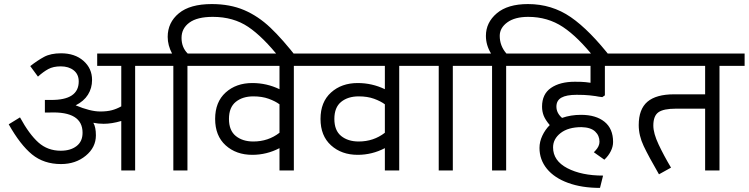

<svg xmlns="http://www.w3.org/2000/svg" viewBox="-20 -831 3650 936"><path d="M638.8 -510V0H571.2V-241.2Q525 -227.5 485 -227.5Q458.8 -227.5 435 -232.5Q447.5 -211.2 447.5 -171.2Q447.5 -112.5 398.1 -71.9Q348.8 -31.2 277.5 -31.2Q193.8 -31.2 136.2 -78.1Q78.8 -125 22.5 -225L77.5 -258.8Q122.5 -176.2 167.5 -136.2Q212.5 -96.2 276.2 -96.2Q323.8 -96.2 353.1 -118.8Q382.5 -141.2 382.5 -183.8Q382.5 -288.8 222.5 -282.5H198.8V-343.8H227.5Q363.8 -342.5 363.8 -433.8Q363.8 -468.8 339.4 -488.1Q315 -507.5 276.2 -507.5Q240 -507.5 215.6 -494.4Q191.2 -481.2 165 -457.5L127.5 -508.8Q162.5 -536.2 195 -553.8Q227.5 -571.2 277.5 -571.2Q345 -571.2 386.9 -534.4Q428.8 -497.5 428.8 -441.2Q428.8 -401.2 408.8 -369.4Q388.8 -337.5 348.8 -317.5Q420 -287.5 468.8 -287.5Q502.5 -287.5 525.6 -293.8Q548.8 -300 571.2 -312.5V-510H453.8V-570H761.2V-510Z M1431.2 -545H1346.2Q1262.5 -651.2 1190 -700Q1117.5 -748.8 1017.5 -748.8Q941.2 -748.8 903.1 -720.6Q865 -692.5 865 -646.2Q865 -600 895 -570H1020V-510H893.8V0H825V-510H701.2V-570H818.8Q797.5 -610 797.5 -651.2Q797.5 -721.2 851.9 -766.2Q906.2 -811.2 1012.5 -811.2Q1101.2 -811.2 1170 -781.9Q1238.8 -752.5 1298.1 -696.2Q1357.5 -640 1431.2 -545Z M1412.5 -510V0H1342.5V-108.8Q1280 -76.2 1210 -76.2Q1131.2 -76.2 1080 -122.5Q1028.8 -168.8 1028.8 -251.2Q1028.8 -333.8 1080 -380Q1131.2 -426.2 1210 -426.2Q1280 -426.2 1342.5 -396.2V-510H961.2V-570H1535V-510ZM1342.5 -183.8V-322.5Q1322.5 -337.5 1290 -349.4Q1257.5 -361.2 1215 -361.2Q1162.5 -361.2 1129.4 -334.4Q1096.2 -307.5 1096.2 -251.2Q1096.2 -195 1129.4 -168.1Q1162.5 -141.2 1215 -141.2Q1287.5 -141.2 1342.5 -183.8Z M1926.2 -510V0H1856.2V-108.8Q1793.8 -76.2 1723.8 -76.2Q1645 -76.2 1593.8 -122.5Q1542.5 -168.8 1542.5 -251.2Q1542.5 -333.8 1593.8 -380Q1645 -426.2 1723.8 -426.2Q1793.8 -426.2 1856.2 -396.2V-510H1475V-570H2048.8V-510ZM1856.2 -183.8V-322.5Q1836.2 -337.5 1803.8 -349.4Q1771.2 -361.2 1728.8 -361.2Q1676.2 -361.2 1643.1 -334.4Q1610 -307.5 1610 -251.2Q1610 -195 1643.1 -168.1Q1676.2 -141.2 1728.8 -141.2Q1801.2 -141.2 1856.2 -183.8Z M2187.5 -510V0H2118.8V-510H1988.8V-570H2315V-510Z M2962.5 -545H2881.2Q2798.8 -650 2724.4 -699.4Q2650 -748.8 2555 -748.8Q2490 -748.8 2453.1 -721.9Q2416.2 -695 2416.2 -656.2Q2416.2 -607.5 2448.8 -570H2573.8V-510H2447.5V0H2378.8V-510H2255V-570H2373.8Q2348.8 -611.2 2348.8 -656.2Q2348.8 -721.2 2401.9 -766.2Q2455 -811.2 2553.8 -811.2Q2670 -811.2 2762.5 -747.5Q2855 -683.8 2962.5 -545Z M2692.5 -311.2Q2692.5 -280 2720 -256.2Q2762.5 -271.2 2812.5 -271.2Q2885 -271.2 2926.9 -237.5Q2968.8 -203.8 2968.8 -138.8Q2968.8 -116.2 2957.5 -93.8Q2946.2 -71.2 2926.2 -52.5L2875 -88.8Q2876.2 -90 2884.4 -98.8Q2892.5 -107.5 2897.5 -118.1Q2902.5 -128.8 2902.5 -140Q2902.5 -170 2881.2 -190Q2860 -210 2815 -211.2Q2750 -211.2 2713.1 -182.5Q2676.2 -153.8 2676.2 -112.5Q2676.2 -47.5 2745.6 -11.2Q2815 25 2920 25L2905 85Q2816.2 85 2749.4 60.6Q2682.5 36.2 2646.2 -8.1Q2610 -52.5 2610 -110Q2610 -140 2623.8 -169.4Q2637.5 -198.8 2660 -221.2Q2638.8 -246.2 2630.6 -266.9Q2622.5 -287.5 2622.5 -311.2Q2622.5 -372.5 2666.2 -402.5Q2710 -432.5 2782.5 -432.5Q2817.5 -432.5 2834.4 -430.6Q2851.2 -428.8 2858.8 -427.5V-510H2515V-570H3068.8V-510H2928.8V-366.2L2916.2 -357.5Q2895 -360 2883.8 -362.5Q2877.5 -363.8 2853.8 -366.2Q2830 -368.8 2791.2 -368.8Q2741.2 -368.8 2716.9 -355Q2692.5 -341.2 2692.5 -311.2Z M3487.5 -510V0H3417.5V-301.2H3273.8Q3215 -301.2 3190 -283.8Q3165 -266.2 3165 -218.8Q3165 -181.2 3190.6 -126.9Q3216.2 -72.5 3251.2 -13.8L3192.5 18.8Q3142.5 -67.5 3118.1 -118.8Q3093.8 -170 3093.8 -221.2Q3093.8 -298.8 3136.2 -335Q3178.8 -371.2 3266.2 -371.2H3417.5V-510H3008.8V-570H3610V-510Z"/></svg>

Font: Cambay
Style: Regular
Weight: 400
Designer: Pooja Saxena
Foundry: Pooja Saxena
Version: Version 1.181;PS 001.181;hotconv 1.0.70;makeotf.lib2.5.58329